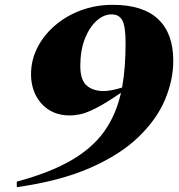

<svg xmlns="http://www.w3.org/2000/svg" viewBox="-20 -750 740 795"><path d="M49.5 25V2Q185.5 -34.5 273.5 -85.2Q361.5 -136 411 -205Q460.5 -274 481 -366Q416.5 -322 377.5 -302.2Q338.5 -282.5 314 -277.2Q289.5 -272 269 -272Q219.5 -272 183.5 -294.5Q147.5 -317 128 -355.8Q108.5 -394.5 108.5 -443Q108.5 -500 134.2 -551.5Q160 -603 206.2 -643.2Q252.5 -683.5 314 -706.8Q375.5 -730 447 -730Q572 -730 634.8 -670.8Q697.5 -611.5 697.5 -498.5Q697.5 -419 663.2 -337.2Q629 -255.5 553.2 -182.5Q477.5 -109.5 353.5 -55Q229.5 -0.5 49.5 25ZM312.5 -477Q312.5 -419 338.8 -396Q365 -373 409 -373Q420.5 -373 439.2 -376Q458 -379 485.5 -387.5Q493 -428.5 496.5 -474.8Q500 -521 500 -572.5Q500 -641 486.5 -665.8Q473 -690.5 442 -690.5Q409.5 -690.5 379.8 -663.8Q350 -637 331.2 -589Q312.5 -541 312.5 -477Z"/></svg>

Font: Newsreader 72pt ExtraBold
Style: Italic
Weight: 800
Italic angle: -17°
Designer: Hugues Gentile
Foundry: Production Type
Version: Version 1.003; ttfautohint (v1.8.3)